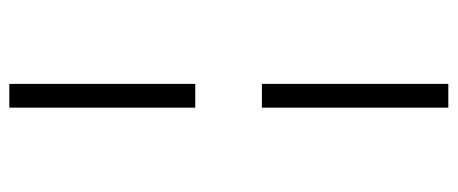

<svg xmlns="http://www.w3.org/2000/svg" viewBox="-305 -475 982 412"><g transform="rotate(-90 186.0 -269.0)"><path d="M161 202V-198H212V202ZM161 -341V-740H212V-341Z"/></g></svg>

Font: Lexend Giga ExtraLight
Style: Regular
Weight: 250
Version: Version 1.007